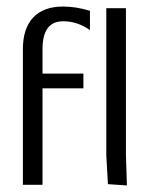

<svg xmlns="http://www.w3.org/2000/svg" viewBox="-20 -565 455 587"><path d="M305 -540H365V-92L368 2L310 -2L305 -90ZM50 0V-415Q50 -478 81.5 -511.5Q113 -545 173 -545Q212 -545 255 -532V-473Q217 -500 173 -500Q110 -500 110 -415V-340H235V-295H110V0Z"/></svg>

Font: Glametrix
Style: Regular
Weight: 500
Designer: gluk
Foundry: gluk
Version: Version 0.40